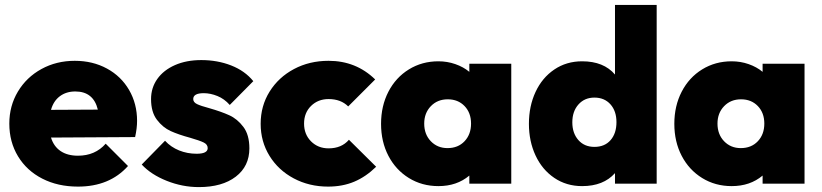

<svg xmlns="http://www.w3.org/2000/svg" viewBox="-20 -749 3352 783"><path d="M531 -190 188 -188Q199 -152 227 -133Q255 -114 298 -114Q368 -114 411 -163L502 -72Q427 12 298 12Q216 12 152.5 -20.5Q89 -53 53.5 -111.5Q18 -170 18 -245Q18 -317 53 -375.5Q88 -434 149 -467.5Q210 -501 285 -501Q358 -501 416 -469.5Q474 -438 506.5 -382Q539 -326 539 -256Q539 -226 531 -190ZM188 -301 379 -302Q361 -376 287 -376Q250 -376 224 -356.5Q198 -337 188 -301Z M558 -78 653 -175Q677 -149 710.5 -135.5Q744 -122 782 -122Q827 -122 827 -145Q827 -160 810.5 -168Q794 -176 756 -187Q708 -200 676 -214.5Q644 -229 620 -260.5Q596 -292 596 -345Q596 -391 621.5 -427Q647 -463 693.5 -483.5Q740 -504 801 -504Q867 -504 923 -482Q979 -460 1013 -418L917 -321Q895 -346 866.5 -357.5Q838 -369 811 -369Q768 -369 768 -345Q768 -332 783.5 -324.5Q799 -317 833 -308Q882 -294 915 -279Q948 -264 972.5 -231.5Q997 -199 997 -144Q997 -71 941.5 -28.5Q886 14 791 14Q724 14 660 -11.5Q596 -37 558 -78Z M1043 -244Q1043 -317 1079.5 -375.5Q1116 -434 1179 -467.5Q1242 -501 1320 -501Q1432 -501 1510 -425L1400 -315Q1370 -345 1320 -345Q1277 -345 1248.5 -317Q1220 -289 1220 -245Q1220 -201 1248.5 -172.5Q1277 -144 1320 -144Q1373 -144 1403 -179L1514 -69Q1472 -28 1424.5 -8Q1377 12 1318 12Q1241 12 1178 -21.5Q1115 -55 1079 -113.5Q1043 -172 1043 -244Z M1894 -489H2065V0H1894V-33Q1843 10 1768 10Q1701 10 1647.5 -23Q1594 -56 1564 -113.5Q1534 -171 1534 -244Q1534 -317 1564 -375Q1594 -433 1647.5 -466Q1701 -499 1768 -499Q1804 -499 1837 -487.5Q1870 -476 1894 -456ZM1901 -245Q1901 -289 1874.5 -316.5Q1848 -344 1806 -344Q1764 -344 1737 -316Q1710 -288 1710 -245Q1710 -201 1737 -173Q1764 -145 1805 -145Q1848 -145 1874.5 -173Q1901 -201 1901 -245Z M2488 -729H2658V0H2488V-43Q2441 10 2354 10Q2290 10 2240.5 -23.5Q2191 -57 2164 -115Q2137 -173 2137 -244Q2137 -316 2164 -374Q2191 -432 2240.5 -465.5Q2290 -499 2354 -499Q2442 -499 2488 -445ZM2494 -251Q2494 -296 2469.5 -323.5Q2445 -351 2404 -351Q2364 -351 2339 -323Q2314 -295 2314 -250Q2314 -206 2338.5 -178Q2363 -150 2404 -150Q2446 -150 2470 -177.5Q2494 -205 2494 -251Z M3090 -489H3261V0H3090V-33Q3039 10 2964 10Q2897 10 2843.5 -23Q2790 -56 2760 -113.5Q2730 -171 2730 -244Q2730 -317 2760 -375Q2790 -433 2843.5 -466Q2897 -499 2964 -499Q3000 -499 3033 -487.5Q3066 -476 3090 -456ZM3097 -245Q3097 -289 3070.5 -316.5Q3044 -344 3002 -344Q2960 -344 2933 -316Q2906 -288 2906 -245Q2906 -201 2933 -173Q2960 -145 3001 -145Q3044 -145 3070.5 -173Q3097 -201 3097 -245Z"/></svg>

Font: Outfit Extra Bold
Style: Regular
Weight: 800
Designer: Rodrigo Fuenzalida
Foundry: fragTYPE
Version: Version 1.000